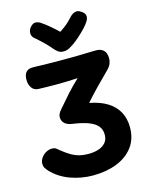

<svg xmlns="http://www.w3.org/2000/svg" viewBox="-149 -1129 977 1244"><g transform="rotate(-15 339.0 -507.5)"><path d="M318 20.2Q238.9 20.2 165.8 -6.6Q92.8 -33.3 42.6 -87.1Q32.9 -97.8 25.7 -109.5Q18.4 -121.2 18.4 -136.2Q18.4 -158.3 31 -176.6Q43.6 -194.9 63.1 -206.1Q82.7 -217.2 104 -217.2Q121.8 -217.2 131.7 -209.4Q141.7 -201.6 153.9 -191.4Q184.6 -166.8 211.1 -151.5Q237.6 -136.2 264.9 -129.3Q292.3 -122.3 325.4 -122.3Q362.3 -122.3 392.2 -132Q422 -141.7 440.2 -162.4Q458.3 -183.2 458.3 -216.8Q458.3 -251.2 438.5 -274.7Q418.7 -298.2 377.7 -313.5Q336.7 -328.8 270.9 -338Q239.1 -342.9 222.4 -359Q205.7 -375.1 205.7 -400.4Q205.7 -414.2 212.8 -426.1Q219.9 -438 230.8 -450.3Q267.2 -493.1 303.9 -534.2Q340.7 -575.3 383.2 -614.9Q307 -610.7 241.3 -610.7Q175.7 -610.8 120.2 -612.8Q91.2 -613.8 75.7 -635.7Q60.2 -657.6 60.2 -690.1Q60.2 -727 77.3 -743.1Q94.4 -759.2 126.6 -757.4Q217.4 -754.4 319.5 -754.2Q421.6 -754 535 -758Q566.4 -759 583.6 -748.9Q600.8 -738.8 607.3 -722.3Q613.8 -705.8 613.8 -685.9Q613.8 -670.3 607.3 -652.5Q600.8 -634.7 582.3 -616.2Q534.6 -569.2 490.7 -523.8Q446.8 -478.4 413.8 -440.3Q484 -427.4 531.7 -398Q579.4 -368.6 604 -323.8Q628.6 -279.1 628.6 -219.8Q628.6 -141.4 587.7 -87.8Q546.8 -34.2 476.8 -7Q406.9 20.2 318 20.2ZM444 -1011.6Q456.2 -1025.3 475.5 -1032.6Q494.8 -1039.8 517.6 -1024.2Q540.2 -1009.6 543 -992.8Q545.8 -976.1 535 -957.4Q522.1 -935.9 500.2 -913.1Q478.3 -890.3 455.7 -870.3Q433 -850.2 416 -837.9Q396 -823.9 378.8 -814.7Q361.6 -805.6 340.4 -805.6Q318.8 -805.6 305.2 -815.9Q291.7 -826.2 279.8 -839.9Q260.1 -864.1 234.7 -888.9Q209.2 -913.7 176 -942Q162.4 -954.3 161.9 -975.6Q161.4 -996.9 178.4 -1015.7Q196.4 -1035.2 213.6 -1033.7Q230.8 -1032.1 245.3 -1023Q269.8 -1007 300.6 -980.8Q331.3 -954.7 352.6 -934Q369.3 -944.8 384.9 -956.3Q400.4 -967.9 415.2 -981.8Q430 -995.8 444 -1011.6Z"/></g></svg>

Font: Playpen Sans
Style: Regular
Weight: 400
Designer: Laura Meseguer, Veronika Burian, José Scaglione, Kostas Bartsokas, Vera Evstafieva, Tom Grace, Yorlmar Campos
Foundry: TypeTogether
Version: Version 2.000